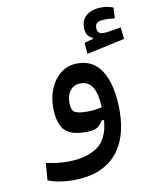

<svg xmlns="http://www.w3.org/2000/svg" viewBox="-92 -679 773 982"><g transform="rotate(-10 294.5 -188.0)"><path d="M208 234.4Q173.3 234.4 138.4 228.5Q103.5 222.7 78.1 211.9L85.4 123Q114.3 128.9 140.4 132.3Q166.5 135.7 199.2 135.7Q292.5 135.7 350.6 96.7Q408.7 57.6 416.5 -41.5H403.3Q392.6 -20 374.3 -8.5Q356 2.9 316.9 2.9Q231.4 2.9 201.4 -35.2Q171.4 -73.2 171.4 -149.9Q171.4 -204.1 191.2 -249.8Q210.9 -295.4 247.1 -323Q283.2 -350.6 332 -350.6Q418.5 -350.6 460.9 -276.9Q503.4 -203.1 503.4 -76.7Q503.4 72.8 428 153.6Q352.5 234.4 208 234.4ZM416.5 -107.9Q412.6 -182.1 391.6 -214.6Q370.6 -247.1 330.6 -247.1Q296.9 -247.1 277.1 -223.1Q257.3 -199.2 257.3 -160.2Q257.3 -123.5 273.2 -111.3Q289.1 -99.1 338.4 -99.1Q359.4 -99.1 377.7 -101.3Q396 -103.5 416.5 -107.9ZM392.1 -389.6 386.7 -448.2 432.6 -460V-466.3Q397.5 -478.5 397.5 -525.4Q397.5 -566.9 426.8 -589.1Q456.1 -611.3 502 -611.3Q522.5 -611.3 537.1 -607.9Q551.8 -604.5 564 -599.6L561 -543.9Q534.7 -547.4 515.1 -547.4Q482.9 -547.4 470.9 -539.6Q459 -531.7 459 -512.7Q459 -494.1 467.8 -487.3Q476.6 -480.5 494.1 -480.5Q508.3 -480.5 534.4 -485.1Q560.5 -489.7 582.5 -493.7L589.4 -432.6Z"/></g></svg>

Font: Cascadia Code NF
Style: Regular
Weight: 400
Monospace: yes
Designer: Aaron Bell
Foundry: Saja Typeworks
Version: Version 2404.023; ttfautohint (v1.8.4)